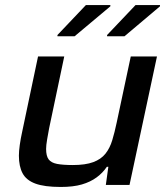

<svg xmlns="http://www.w3.org/2000/svg" viewBox="-20 -734 668 762"><path d="M221 8Q156 8 120 -5.5Q84 -19 69.5 -46.5Q55 -74 55 -116Q55 -134 58.5 -159Q62 -184 68 -211L131 -510H235L175 -225Q171 -204 167 -180.5Q163 -157 163 -143Q163 -115 173 -101.5Q183 -88 206.5 -83.5Q230 -79 269 -79Q319 -79 350 -90.5Q381 -102 398.5 -124Q416 -146 425.5 -177.5Q435 -209 443 -247L499 -510H603L494 0H400L410 -72H404Q388 -48 363.5 -30Q339 -12 305 -2Q271 8 221 8ZM405 -590V-595L518 -714H615V-709L474 -590ZM208 -590V-595L321 -714H418V-709L276 -590Z"/></svg>

Font: Saira SemiExpanded Medium
Style: Italic
Weight: 500
Width: 6
Italic angle: -12°
Designer: Hector Gatti with collaboration of the Omnibus-Type team
Foundry: Omnibus-Type
Version: Version 1.101